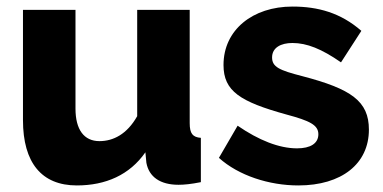

<svg xmlns="http://www.w3.org/2000/svg" viewBox="-20 -555 1166 585"><path d="M214 10C302 10 375 -22 423 -91L426 -59C434 -16 468 8 524 8C541 8 562 6 592 0V-135C567 -137 558 -148 558 -180V-525H398V-201C367 -146 325 -125 283 -125C236 -125 210 -160 210 -224V-525H50V-189C50 -59 107 10 214 10Z M889 10C1021 10 1104 -56 1104 -160C1104 -247 1050 -284 901 -323C831 -341 809 -351 809 -380C809 -410 836 -424 871 -424C915 -424 960 -406 1019 -365L1081 -461C1018 -516 949 -535 871 -535C750 -535 661 -464 661 -357C661 -277 712 -245 853 -206C924 -187 950 -174 950 -146C950 -118 926 -103 885 -103C830 -103 768 -128 704 -172L647 -74C707 -20 800 10 889 10Z"/></svg>

Font: Raleway
Style: ExtraBold
Weight: 800
Designer: Matt McInerney, Pablo Impallari, Rodrigo Fuenzalida
Foundry: Matt McInerney, Pablo Impallari, Rodrigo Fuenzalida
Version: Version 3.000